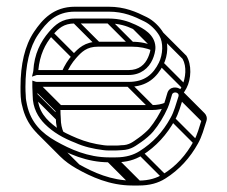

<svg xmlns="http://www.w3.org/2000/svg" viewBox="-20 -498 691 585"><path d="M81.5 -282.1C81.5 -281.8 81.3 -280.2 80.7 -277.8L77.4 -264.5L90.4 -268.9C91.8 -269.4 92.4 -269.5 92.4 -269.5H372C409.2 -269.5 433.1 -290.5 444.8 -316.8C449.3 -326.9 454.2 -342.7 453.5 -355.7C451.4 -393.1 416.9 -411.4 392.7 -422.8C369.4 -433.7 344.4 -441.5 311 -441.5L208 -441.5C167.9 -441.5 147.4 -421.8 129.3 -400.9C103.5 -371.1 84.3 -333.3 81.5 -282.1ZM96.8 -284.5C101.1 -329.8 116.9 -363.6 140.7 -391.1C158.1 -411.3 173.9 -426.5 208 -426.5L311 -426.5C342.1 -426.5 364.3 -419.6 386.3 -409.2C406.8 -399.6 438.5 -384.8 438.5 -355V-354.2C440.1 -345.9 434.6 -331 431.2 -323.2C421.6 -301 403.3 -284.5 372 -284.5ZM332 -54.5H312C306.2 -54.5 301.4 -54.8 297 -55.4C266.6 -59.2 239.6 -66.6 214.9 -76.9C192.5 -86.3 168.3 -97.4 151.5 -110C122.4 -131.8 94.5 -158.6 94.5 -208V-208.3C93.6 -217.1 93.5 -224.5 93.5 -233.5H372C429 -233.5 458.7 -263.4 477.8 -300.7C491.8 -328.3 495.4 -369.4 477.9 -397.9C466.1 -417.2 448 -435.4 427.4 -445.7C395 -461.9 360.2 -477.5 311 -477.5H208C142.8 -477.5 108.5 -437.9 83.8 -401.2C55.5 -359.2 42.5 -302 42.5 -233C42.5 -212.7 42.6 -192.4 47.7 -175.1C60.6 -116.7 97.2 -80.8 142.8 -55C187 -30 244.2 -3.5 312 -3.5H332C365.1 -3.5 390.8 -10.7 413.1 -24.7C455.8 -51.5 488.3 -87.8 512.5 -131.3C524.7 -153.1 530.7 -176.5 538.2 -199.8C541.3 -209.5 538.3 -218.1 532.6 -223.8C521.1 -235.3 495.9 -235.3 489.8 -214.2C485.7 -201.8 482.3 -186.6 477.2 -175C466.3 -150.6 451.3 -126.3 435.2 -106.7C429.3 -99.6 412.9 -85.2 402.7 -78.2C385 -65.9 374 -55.5 350 -55.5H349.5C344.4 -54.8 338.6 -54.5 332 -54.5ZM78.5 -233C78.5 -224.8 79.5 -216.3 79.5 -207.4C79.5 -168.8 96.2 -140.5 116.8 -119.9C141.9 -94.8 173 -77 209.3 -63C235.6 -51 263.9 -44.5 295 -40.6C300 -39.9 305.8 -39.5 312 -39.5H332C338.6 -39.5 345.8 -40.4 350.4 -40.5C381.1 -41.4 394.5 -55.1 411 -65.7C420.7 -72.1 439.1 -87.6 446.8 -97.2C463.9 -117.8 479.5 -143.4 490.9 -169C496.9 -182.5 500.3 -198.3 504.1 -209.6C507.5 -220.9 527.6 -217.3 523.8 -204.2C516 -180.8 510.6 -157.8 499.5 -138.7C476.1 -95.8 445.7 -62.9 404.9 -37.3C386.9 -26 364 -18.5 332 -18.5H312C248.1 -18.5 193.5 -43.5 150.2 -68C107.8 -92 74 -124 62.3 -178.6C60.7 -187 58.5 -195.4 58.5 -206V-206.3L58.5 -206.5C57.8 -215.7 57.5 -224.5 57.5 -233C57.5 -299.4 70.1 -354.6 96.2 -392.8C121.5 -429.9 150.7 -462.5 208 -462.5H311C356.9 -462.5 388.7 -448.3 420.6 -432.3C438.4 -423.4 454.9 -406.9 465.1 -390.1C478.5 -368.2 476.3 -331.9 464.2 -307.2C447 -272.1 420.9 -248.5 372 -248.5H92C90.8 -248.5 89.7 -248.7 88.4 -249.1L78.5 -252.5ZM366.7 -235.7 437.4 -165 448 -175.6 377.3 -246.3ZM465.7 -298.7 536.4 -228 547 -238.6 476.3 -309.3ZM141.2 -56.2 211.9 14.5 222.5 3.9 151.8 -66.8ZM306.7 -5.7 377.4 65 388 54.4 317.3 -16.3ZM326.7 -5.7 397.4 65 408 54.4 337.3 -16.3ZM403.7 -25.7 474.4 45 485 34.4 414.3 -36.3ZM500.7 -129.7 571.4 -59 582 -69.6 511.3 -140.3ZM525.7 -196.7 596.4 -126 607 -136.6 536.3 -207.3ZM81.7 -202.7 152.4 -132 163 -142.6 92.3 -213.3ZM83.7 -276.7 88.7 -271.7 99.3 -282.3 94.3 -287.3ZM129.7 -390.7 200.4 -320 211 -330.6 140.3 -401.3ZM202.7 -428.7 273.4 -358 284 -368.6 213.3 -439.3ZM305.7 -428.7 376.4 -358 387 -368.6 316.3 -439.3ZM384.2 -410.7 440.5 -354.4 451.1 -365 394.8 -421.3ZM449.2 -358.2C429.8 -365.8 408.4 -370.8 381.7 -370.8L278.7 -370.8C238.6 -370.8 218.3 -351 200 -330.2C186.9 -315.3 176.8 -298.9 168.6 -280L182.4 -274C189.8 -291.2 199.5 -306.9 211.4 -320.4C229 -340.4 244.6 -355.8 278.7 -355.8L381.7 -355.8C406.6 -355.8 425.8 -351.3 443.7 -344.3ZM80.7 -227.7 149.2 -159.2C149.3 -150.2 150.2 -144.7 150.2 -136.7C150.2 -119 154.1 -101.8 160.2 -87.9L173.9 -94C168.5 -106.2 165.2 -120.3 165.2 -137.3V-137.6L165.2 -137.9C164.5 -146.3 164.2 -154.5 164.2 -162.3V-165.4L91.3 -238.3ZM522 -213.2 592.7 -142.5C594.6 -140.6 596 -137.8 594.5 -133.5C586.9 -110 581.3 -87.1 570.2 -68C547.3 -26 516.4 9 475.6 33.4C457.4 44.3 434.7 52.2 402.7 52.2H382.7C318.9 52.2 264.3 27.2 220.9 2.7C203.4 -7.2 187.4 -18.5 174 -32L103.2 -102.7L92.6 -92.1L163.3 -21.4C178 -6.7 195.2 5.4 213.5 15.8C257.7 40.7 314.9 67.2 382.7 67.2H402.7C435.8 67.2 461.5 60 483.8 46C526.5 19.2 559 -17.1 583.2 -60.6C595.4 -82.4 601.4 -105.8 608.9 -129.1C612 -138.8 609 -147.4 603.3 -153.1L532.6 -223.8ZM466.2 -388.7 536.3 -318.6C549.4 -295.5 545.9 -261.1 535 -236.5C531.7 -229.2 528.4 -225 524.5 -219.5L536.7 -210.9C541 -216.9 544.8 -223.2 548.3 -229.7C562.7 -257 564.8 -300.8 548.1 -328L476.8 -399.3ZM483.7 -185.3C472.3 -180.6 458.9 -177.8 442.7 -177.8H165.8L97.3 -246.3L86.7 -235.7L159.6 -162.8H442.7C460.7 -162.8 476.1 -165.9 489.5 -171.5Z"/></svg>

Font: CiSf OpenHand
Style: Gls
Weight: 400
Foundry: Cannot Into Space Fonts
Version: Version 0.7892